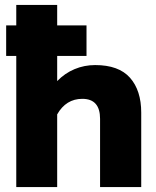

<svg xmlns="http://www.w3.org/2000/svg" viewBox="-20 -759 633 779"><path d="M46 -532H5V-656H46V-739H212V-656H331V-532H212V-430Q243 -462 282.5 -478.5Q322 -495 366 -495Q462 -495 507.5 -443.5Q553 -392 553 -302V0H386V-277Q386 -358 314 -358Q248 -358 212 -295V0H46Z"/></svg>

Font: Readiness
Style: Bold
Weight: 700
Designer: Katatrad Team
Foundry: CadsonDemak
Version: Version 1.00;January 16, 2020;FontCreator 12.0.0.2550 64-bit